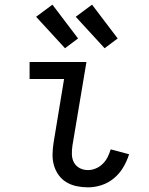

<svg xmlns="http://www.w3.org/2000/svg" viewBox="-20 -796 640 824"><path d="M358 8Q333 8 309 3Q285 -2 265 -14Q245 -26 231.5 -45Q218 -64 211.5 -86.5Q205 -109 205.5 -134Q206 -159 210 -184L255 -457H107V-530H351L291 -172Q288 -153 288.5 -133.5Q289 -114 297.5 -98.5Q306 -83 322 -74.5Q338 -66 358 -66Q374 -66 391 -73Q408 -80 421 -93Q434 -106 442 -122Q450 -138 455 -155L534 -134Q525 -105 509 -78Q493 -51 469 -31Q445 -11 416 -1.5Q387 8 358 8ZM429 -589 305 -724 375 -776 485 -631ZM259 -589 135 -724 205 -776 315 -631Z"/></svg>

Font: Iosevka Curly Slab Extended
Style: Italic
Weight: 400
Width: 7
Italic angle: -9°
Monospace: yes
Designer: Belleve Invis
Foundry: Belleve Invis
Version: Version 11.1.0; ttfautohint (v1.8.3)